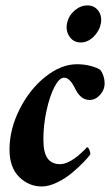

<svg xmlns="http://www.w3.org/2000/svg" viewBox="-20 -672 408 698"><path d="M297.9 -652.3Q322.8 -652.3 337.2 -633.1Q351.6 -613.8 346.7 -586.9Q341.3 -559.1 320.1 -538.3Q298.8 -517.6 273.4 -517.6Q247.6 -517.6 232.9 -538.6Q218.3 -559.6 223.6 -586.9Q229 -614.3 250.7 -633.3Q272.5 -652.3 297.9 -652.3ZM259.8 -438.5Q287.1 -438.5 311 -431.9Q335 -425.3 345.7 -417Q360.4 -395 360.4 -368.2Q360.4 -345.7 343.8 -327.1Q327.1 -308.6 305.7 -308.6Q274.9 -308.6 255.9 -344.7Q255.4 -345.7 252.9 -350.6Q250.5 -355.5 249.3 -357.2Q248 -358.9 245.6 -363.5Q243.2 -368.2 241.5 -370.4Q239.7 -372.6 236.8 -376.2Q233.9 -379.9 231.4 -381.8Q229 -383.8 226.1 -385.7Q223.1 -387.7 219.7 -388.7Q216.3 -389.6 212.9 -389.6Q195.3 -389.6 177.7 -355.5Q160.2 -321.3 148.9 -268.8Q137.7 -216.3 137.7 -166Q137.7 -117.7 152.8 -96.4Q168 -75.2 198.2 -75.2Q204.6 -75.2 211.7 -76.9Q218.8 -78.6 225.1 -81.3Q231.4 -84 238.3 -87.9Q245.1 -91.8 250.7 -95.9Q256.3 -100.1 262.5 -104.7Q268.6 -109.4 272.9 -113.8Q277.3 -118.2 281.7 -122.1Q286.1 -126 289.1 -128.9Q292 -131.8 293.9 -134.3L295.9 -136.7Q301.3 -136.7 304.9 -127.2Q308.6 -117.7 308.6 -111.3Q301.8 -101.1 284.7 -83.3Q267.6 -65.4 243.2 -44.7Q218.8 -23.9 188.2 -9Q157.7 5.9 131.8 5.9Q84.5 5.9 49.6 -28.8Q14.6 -63.5 14.6 -127.9Q14.6 -202.1 51.3 -274.9Q87.9 -347.7 145.3 -393.1Q202.6 -438.5 259.8 -438.5Z"/></svg>

Font: Amiri
Style: Bold Slanted
Weight: 700
Italic angle: 9°
Designer: Khaled Hosny
Version: Version 000.107